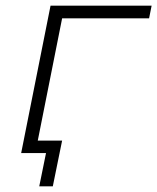

<svg xmlns="http://www.w3.org/2000/svg" viewBox="-20 -542 557 680"><path d="M55 0 159 -522H517L508 -477H200L105 0ZM119 118 143 0H55L64 -44H200L167 118Z"/></svg>

Font: Montserrat Light
Style: Italic
Weight: 300
Italic angle: -11.3°
Designer: Julieta Ulanovsky
Foundry: Julieta Ulanovsky
Version: Version 9.000; ttfautohint (v1.8.4.7-5d5b)